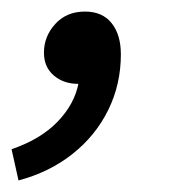

<svg xmlns="http://www.w3.org/2000/svg" viewBox="-50 -142 324 332"><path d="M-18 170 -30 116Q20 99 49.5 68.5Q79 38 86 1L95 -80L122 -12Q115 -5 104.5 -1Q94 3 85 3Q60 3 43 -11.5Q26 -26 26 -51Q26 -79 45.5 -100.5Q65 -122 97 -122Q127 -122 143 -102Q159 -82 159 -48Q159 4 137 48.5Q115 93 75 124.5Q35 156 -18 170Z"/></svg>

Font: Source Sans 3 Medium
Style: Italic
Weight: 500
Italic angle: -11°
Designer: Paul D. Hunt
Foundry: Adobe
Version: Version 3.052;hotconv 1.1.0;makeotfexe 2.6.0